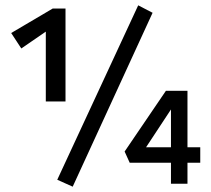

<svg xmlns="http://www.w3.org/2000/svg" viewBox="-20 -690 791 721"><path d="M152 -309V-597L204 -607L60 -508L22 -566L178 -658H226V-309ZM253 11 195 -15 499 -670 553 -642ZM448 -121 603 -349H684V0H622V-329H655L516 -118L480 -137H732V-79H467Z"/></svg>

Font: Ysabeau SC SemiBold
Style: Regular
Weight: 600
Designer: Christian Thalmann (Catharsis Fonts)
Version: Version 2.001;gftools[0.9.30]; featfreeze: smcp